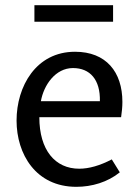

<svg xmlns="http://www.w3.org/2000/svg" viewBox="-20 -709 534 742"><path d="M113 -689V-625H417V-689ZM270 -509C119 -509 44 -375 44 -243C44 -114 118 13 275 13C335 13 396 -5 443 -43L412 -93C366 -69 324 -57 286 -57C193 -57 132 -129 132 -256H448C451 -277 453 -296 453 -315C453 -431 390 -509 270 -509ZM262 -446C328 -446 368 -401 366 -318H138C149 -380 194 -446 262 -446Z"/></svg>

Font: Rosario
Style: Regular
Weight: 400
Designer: Hector Gatti
Foundry: Omnibus Type
Version: Version 1.100